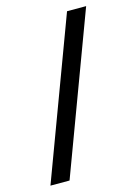

<svg xmlns="http://www.w3.org/2000/svg" viewBox="-111 -774 593 835"><g transform="rotate(-15 186.0 -357.0)"><path d="M362 -714 96 0H10L276 -714Z"/></g></svg>

Font: Noto Sans Old Turkic
Style: Regular
Weight: 400
Designer: Monotype Design Team
Foundry: Monotype Imaging Inc.
Version: Version 2.003; ttfautohint (v1.8.4.7-5d5b)